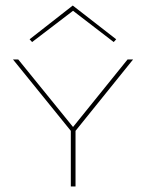

<svg xmlns="http://www.w3.org/2000/svg" viewBox="-20 -674 528 694"><path d="M244 -635 96 -522 87 -532 243 -654 400 -532 391 -522ZM461 -459 253 -201V0H236V-201L27 -459H46L244 -215L441 -459Z"/></svg>

Font: EauTestSC Thin
Style: Regular
Weight: 250
Designer: Christian Thalmann (Catharsis Fonts)
Version: Version 0.001;PS 000.001;hotconv 1.0.88;makeotf.lib2.5.64775